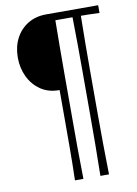

<svg xmlns="http://www.w3.org/2000/svg" viewBox="-98 -796 741 1039"><g transform="rotate(-10 272.5 -276.0)"><path d="M367.7 179.2H415Q413.1 87.9 412.4 5.9Q411.6 -76.2 411.6 -159.2V-394.5Q411.6 -468.8 412.1 -541.3Q412.6 -613.8 414.1 -692.4Q438.5 -692.4 464.1 -691.7Q489.7 -690.9 516.1 -689.9V-732.4H230Q173.3 -732.4 130.1 -706.3Q86.9 -680.2 62.7 -634Q38.6 -587.9 38.6 -527.8Q38.6 -471.7 61.3 -423.6Q84 -375.5 126.7 -345.9Q169.4 -316.4 230 -316.4H231V-159.2Q231 -76.2 230.7 5.9Q230.5 87.9 228 179.2H274.4Q272.5 87.9 272.2 5.9Q272 -76.2 272 -159.2V-394.5Q272 -468.8 272.5 -541.3Q272.9 -613.8 273.9 -692.4H368.2Q369.6 -613.8 370.1 -541.3Q370.6 -468.8 370.6 -394.5V-159.2Q370.6 -76.2 370.1 5.9Q369.6 87.9 367.7 179.2Z"/></g></svg>

Font: Pinar-VF-FD
Style: Regular
Weight: 300
Designer: Amin Abedi
Version: Version 3.0